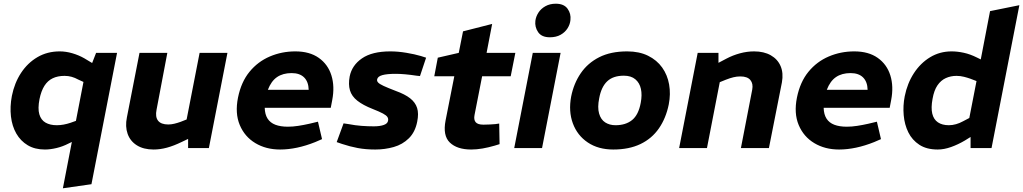

<svg xmlns="http://www.w3.org/2000/svg" viewBox="-20 -798 5515 1035"><path d="M222 8Q168 8 129.5 -15Q91 -38 68 -78Q45 -118 39 -170.5Q33 -223 44 -281Q58 -351 93.5 -405Q129 -459 182 -490Q235 -521 302 -521Q335 -521 369.5 -511Q404 -501 434 -484L489 -451L435 -354L402 -369Q384 -379 366 -384Q348 -389 328 -389Q291 -389 264 -376Q237 -363 219.5 -335.5Q202 -308 193 -264Q183 -213 192 -182Q201 -151 225.5 -137Q250 -123 286 -123Q305 -123 323.5 -126.5Q342 -130 360 -136L402 -151L416 -56L349 -24Q318 -8 284.5 0Q251 8 222 8ZM319 217 437 -393 461 -418 498 -513H611L473 195Z M808 8Q754 8 718 -14.5Q682 -37 668 -76.5Q654 -116 664 -165L732 -513H882L824 -207Q816 -168 832 -147.5Q848 -127 887 -127Q903 -127 919.5 -131Q936 -135 953 -141L986 -154L1056 -513H1206L1106 0H994V-88L1021 -62L960 -33Q917 -12 880 -2Q843 8 808 8Z M1490 8Q1414 8 1356.5 -26.5Q1299 -61 1272.5 -124Q1246 -187 1263 -272Q1280 -356 1325 -411Q1370 -466 1434.5 -493.5Q1499 -521 1572 -521Q1649 -521 1698.5 -486Q1748 -451 1766.5 -391.5Q1785 -332 1771 -259L1763 -217H1407Q1408 -181 1422.5 -158.5Q1437 -136 1464.5 -125.5Q1492 -115 1532 -115Q1558 -115 1587.5 -119.5Q1617 -124 1648 -131L1694 -142L1716 -48L1679 -32Q1629 -12 1581.5 -2Q1534 8 1490 8ZM1424 -314H1644Q1643 -357 1619.5 -380.5Q1596 -404 1552 -404Q1505 -404 1473.5 -382.5Q1442 -361 1424 -314Z M2003 8Q1951 8 1908.5 0Q1866 -8 1824 -22L1795 -32L1832 -133L1859 -129Q1895 -122 1929 -119.5Q1963 -117 1995 -117Q2028 -117 2049 -124.5Q2070 -132 2072 -148Q2074 -158 2068.5 -167Q2063 -176 2044.5 -186Q2026 -196 1988 -211Q1937 -231 1906.5 -255Q1876 -279 1866.5 -311Q1857 -343 1865 -386Q1877 -446 1931.5 -483.5Q1986 -521 2084 -521Q2125 -521 2170 -513.5Q2215 -506 2249 -496L2277 -487L2244 -388L2225 -390Q2192 -395 2164 -397.5Q2136 -400 2113 -400Q2066 -400 2041 -393Q2016 -386 2013 -370Q2011 -361 2018.5 -353Q2026 -345 2047.5 -335Q2069 -325 2113 -308Q2163 -290 2191 -268Q2219 -246 2228.5 -216Q2238 -186 2229 -142Q2218 -86 2184 -52.5Q2150 -19 2102.5 -5.5Q2055 8 2003 8Z M2520 8Q2444 8 2405 -29.5Q2366 -67 2382 -149L2429 -387H2321L2340 -487L2453 -513L2476 -629L2633 -669L2603 -513H2758L2733 -387H2579L2538 -178Q2533 -153 2544 -139.5Q2555 -126 2586 -126Q2606 -126 2621 -127Q2636 -128 2650 -129L2671 -132L2673 -21L2647 -13Q2613 -3 2581 2.5Q2549 8 2520 8Z M2752 0 2852 -513H3002L2902 0ZM2944 -597Q2900 -597 2881 -624.5Q2862 -652 2866 -686Q2869 -709 2882.5 -730Q2896 -751 2920 -764.5Q2944 -778 2976 -778Q3020 -778 3039.5 -751Q3059 -724 3055 -690Q3053 -667 3039.5 -645.5Q3026 -624 3002 -610.5Q2978 -597 2944 -597Z M3286 8Q3205 8 3148.5 -30Q3092 -68 3068 -133Q3044 -198 3059 -278Q3073 -348 3110.5 -403Q3148 -458 3210 -489.5Q3272 -521 3361 -521Q3426 -521 3473.5 -497.5Q3521 -474 3549.5 -434Q3578 -394 3587 -342.5Q3596 -291 3585 -235Q3570 -161 3532 -106Q3494 -51 3432.5 -21.5Q3371 8 3286 8ZM3298 -123Q3353 -123 3387.5 -151Q3422 -179 3434 -244Q3442 -286 3435 -318.5Q3428 -351 3405 -370.5Q3382 -390 3343 -390Q3285 -390 3253 -359.5Q3221 -329 3210 -268Q3200 -219 3209.5 -186Q3219 -153 3242.5 -138Q3266 -123 3298 -123Z M3641 0 3741 -513H3853V-425L3822 -443L3896 -482Q3930 -500 3968.5 -510.5Q4007 -521 4045 -521Q4098 -521 4135 -500Q4172 -479 4188 -441.5Q4204 -404 4195 -354L4125 0H3974L4035 -315Q4041 -347 4025 -366.5Q4009 -386 3971 -386Q3952 -386 3933.5 -381.5Q3915 -377 3892 -368L3860 -355L3791 0Z M4503 8Q4427 8 4369.5 -26.5Q4312 -61 4285.5 -124Q4259 -187 4276 -272Q4293 -356 4338 -411Q4383 -466 4447.5 -493.5Q4512 -521 4585 -521Q4662 -521 4711.5 -486Q4761 -451 4779.5 -391.5Q4798 -332 4784 -259L4776 -217H4420Q4421 -181 4435.5 -158.5Q4450 -136 4477.5 -125.5Q4505 -115 4545 -115Q4571 -115 4600.5 -119.5Q4630 -124 4661 -131L4707 -142L4729 -48L4692 -32Q4642 -12 4594.5 -2Q4547 8 4503 8ZM4437 -314H4657Q4656 -357 4632.5 -380.5Q4609 -404 4565 -404Q4518 -404 4486.5 -382.5Q4455 -361 4437 -314Z M5035 8Q4975 8 4936 -17.5Q4897 -43 4876.5 -84.5Q4856 -126 4851.5 -177Q4847 -228 4857 -279Q4871 -349 4906.5 -403.5Q4942 -458 4994 -489.5Q5046 -521 5110 -521Q5141 -521 5175.5 -513.5Q5210 -506 5246 -488L5303 -460L5257 -426L5317 -738L5475 -770L5325 0H5212V-95L5197 -120L5244 -361L5210 -374Q5196 -379 5176.5 -384Q5157 -389 5136 -389Q5105 -389 5078.5 -377Q5052 -365 5033.5 -338Q5015 -311 5007 -265Q4998 -217 5005.5 -185.5Q5013 -154 5036 -138.5Q5059 -123 5095 -123Q5114 -123 5133.5 -128.5Q5153 -134 5171 -144L5211 -165L5227 -69L5182 -41Q5145 -19 5107 -5.5Q5069 8 5035 8Z"/></svg>

Font: REM SemiBold
Style: Italic
Weight: 600
Italic angle: -11°
Designer: Octavio Pardo
Foundry: Ashler Design
Version: Version 1.005;gftools[0.9.28]